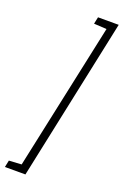

<svg xmlns="http://www.w3.org/2000/svg" viewBox="-233 -793 640 994"><g transform="rotate(20 87.0 -296.5)"><path d="M-64 150 -56 112 13 108 186 -701 116 -705 124 -743H238L49 150Z"/></g></svg>

Font: Saira Condensed ExtraLight
Style: Italic
Weight: 250
Width: 3
Italic angle: -12°
Designer: Hector Gatti with collaboration of the Omnibus-Type team
Foundry: Omnibus-Type
Version: Version 1.101